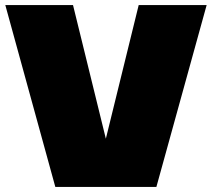

<svg xmlns="http://www.w3.org/2000/svg" viewBox="-20 -740 839 760"><path d="M269 -720 399 -191 529 -720H798L599 0H199L1 -720Z"/></svg>

Font: Metropolitano Black
Style: Regular
Weight: 900
Designer: Fonts by Alex Slobzheninov & Chris M. Simpson / Changes by Cristiano Sobral
Foundry: Fonts by Alex Slobzheninov & Chris M. Simpson / Changes by Cristiano Sobral
Version: Version 1.00;August 30, 2020;FontCreator 13.0.0.2681 64-bit